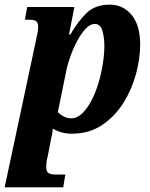

<svg xmlns="http://www.w3.org/2000/svg" viewBox="-49 -566 647 826"><path d="M107 -398Q111 -414 113 -426.5Q115 -439 115 -451Q115 -468 107 -474.5Q99 -481 77 -481H58L68 -536H271L248 -418H254Q287 -475 324 -510.5Q361 -546 423 -546Q481 -546 517.5 -501.5Q554 -457 554 -374Q554 -314 536 -247.5Q518 -181 482 -123.5Q446 -66 391.5 -29Q337 8 266 9Q243 10 220 4.5Q197 -1 178 -13Q178 -5 175.5 9Q173 23 170 35L157 103Q153 118 151.5 129.5Q150 141 150 153Q150 173 160.5 179Q171 185 194 185H232L223 240H-29ZM257 -57Q283 -57 305 -78.5Q327 -100 345 -134.5Q363 -169 375 -210Q387 -251 393.5 -292.5Q400 -334 400 -367Q400 -404 391.5 -433.5Q383 -463 359 -463Q339 -463 320 -443Q301 -423 284 -391.5Q267 -360 254.5 -325.5Q242 -291 236 -261L200 -84Q207 -75 223 -66Q239 -57 257 -57Z"/></svg>

Font: Noto Serif Condensed ExtraBold
Style: Italic
Weight: 800
Width: 3
Italic angle: -12°
Designer: Monotype Design Team
Foundry: Monotype Imaging Inc.
Version: Version 2.014; ttfautohint (v1.8.4.7-5d5b)